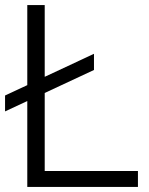

<svg xmlns="http://www.w3.org/2000/svg" viewBox="-20 -740 589 760"><path d="M88 -340 0 -299V-362L88 -403V-720H157V-436L352 -527V-463L157 -372V-63H526V0H88Z"/></svg>

Font: Aspekta 300
Style: Regular
Weight: 300
Designer: Ivo Dolenc
Version: Version 2.000